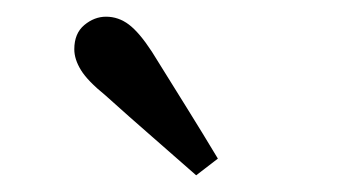

<svg xmlns="http://www.w3.org/2000/svg" viewBox="-20 -721 408 230"><path d="M241 -531 215 -511Q189 -534 162.5 -557Q136 -580 106 -607Q85 -624 77 -637Q69 -650 69 -662Q69 -681 81 -691Q93 -701 107 -701Q122 -701 134.5 -691.5Q147 -682 162 -659Q185 -622 204 -591.5Q223 -561 241 -531Z"/></svg>

Font: Lisu Bosa Medium
Style: Regular
Weight: 500
Designer: David Morse, Annie Olsen, Victor Gaultney, Frank Grießhammer (Latin)
Foundry: SIL International
Version: Version 2.000